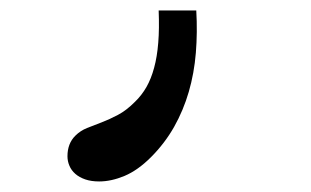

<svg xmlns="http://www.w3.org/2000/svg" viewBox="-20 -178 590 364"><path d="M352.1 -158.2H280.8C281.7 -135.1 281.5 -114.7 280 -96.9C278.6 -79.2 276 -63.4 272.2 -49.6C268.5 -35.7 263.6 -23.5 257.6 -12.9C251.5 -2.4 244.3 7 235.8 15.1C225.1 25.9 214.4 34.1 203.6 39.8C192.9 45.5 182.5 50.2 172.6 54C162.7 57.7 153.5 61.3 145 64.7C136.6 68.1 129.2 72.9 123 79.1C113 88.9 107.9 101.9 107.9 118.2C107.9 124.3 109.1 130.4 111.6 136.2C114 142.1 117.8 147.2 122.8 151.6C127.8 156 134.1 159.5 141.6 162.1C149.1 164.7 157.9 166 168 166C183.3 166 199.3 162.5 216.1 155.5C232.8 148.5 249.5 136.7 266.1 120.1C283.7 102.5 298.3 83.3 310.1 62.5C321.8 41.7 331.1 19.5 337.9 -3.9C344.7 -27.3 349.2 -52 351.3 -77.9C353.4 -103.8 353.7 -130.5 352.1 -158.2Z"/></svg>

Font: CodeNewRoman Nerd Font Mono
Style: Regular
Weight: 400
Monospace: yes
Designer: Sam Radian
Foundry: Code New Roman
Version: Version 2.00 November 29, 2014;Nerd Fonts 3.2.1